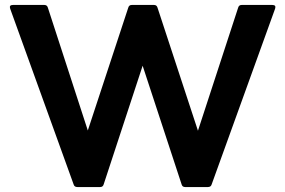

<svg xmlns="http://www.w3.org/2000/svg" viewBox="-20 -754 1150 774"><path d="M292 0Q280 0 277 -10L21 -719Q16 -734 32 -734H159Q170 -734 173 -723L334 -228L497 -723Q500 -734 511 -734H601Q612 -734 615 -723L778 -227L940 -723Q943 -734 954 -734H1078Q1094 -734 1089 -719L833 -10Q830 0 818 0H726Q715 0 712 -11L555 -489L398 -11Q395 0 384 0Z"/></svg>

Font: LINE Seed Sans
Style: Bold
Weight: 700
Designer: LINE VX Design & Dalton Maag Ltd & Sandoll Inc
Foundry: Dalton Maag Ltd
Version: Version 1.003